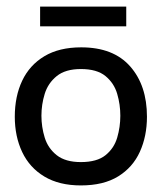

<svg xmlns="http://www.w3.org/2000/svg" viewBox="-20 -554 505 584"><path d="M226 10Q160 10 115 -17Q70 -44 47.5 -91.5Q25 -139 25 -199Q25 -261 47.5 -308.5Q70 -356 115 -383Q160 -410 227 -410Q325 -410 376 -352Q427 -294 427 -199Q427 -140 405.5 -92.5Q384 -45 339.5 -17.5Q295 10 226 10ZM226 -61Q275 -61 301 -82Q327 -103 336.5 -135.5Q346 -168 346 -202Q346 -236 336.5 -268.5Q327 -301 301 -322.5Q275 -344 226 -344Q179 -344 152.5 -322.5Q126 -301 116 -268.5Q106 -236 106 -202Q106 -168 116 -135.5Q126 -103 152.5 -82Q179 -61 226 -61ZM102 -474V-534H364V-474Z"/></svg>

Font: Darker Grotesque SemiBold
Style: Regular
Weight: 600
Designer: Gabriel Lam
Foundry: TypeRant
Version: Version 1.000;gftools[0.9.28]